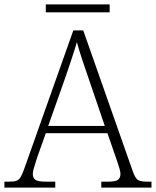

<svg xmlns="http://www.w3.org/2000/svg" viewBox="-23 -852 708 872"><path d="M-3 0V-27H18Q40 -27 51.5 -31Q63 -35 70.5 -47.5Q78 -60 87 -85L310 -714H355L579 -77Q590 -45 601.5 -36Q613 -27 646 -27H665V0H437V-27H467Q502 -27 513 -35.5Q524 -44 524 -62Q524 -72 519.5 -87Q515 -102 510 -117Q505 -132 502 -140L465 -247H185L148 -143Q145 -134 140 -118.5Q135 -103 130.5 -87.5Q126 -72 126 -62Q126 -44 137.5 -35.5Q149 -27 185 -27H228V0ZM196 -280H453L381 -491Q366 -533 350.5 -580.5Q335 -628 326 -661Q321 -642 312 -614.5Q303 -587 293 -556.5Q283 -526 274 -501ZM185 -796V-832H475V-796Z"/></svg>

Font: Noto Serif Tibetan ExtraLight
Style: Regular
Weight: 200
Designer: Monotype Design Team
Foundry: Monotype Imaging Inc.
Version: Version 2.103; ttfautohint (v1.8.4.7-5d5b)